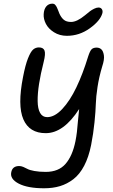

<svg xmlns="http://www.w3.org/2000/svg" viewBox="-20 -805 615 1041"><path d="M342.8 -610.8Q303.2 -610.8 272.7 -630.1Q242.2 -649.4 228.8 -675.8Q215.3 -702.1 216.8 -728Q218.3 -755.4 231 -770.3Q243.7 -785.2 264.2 -785.2Q268.6 -785.2 272 -783.9Q275.4 -782.7 278.6 -779.3Q281.7 -775.9 283.9 -772.9Q286.1 -770 288.6 -764.4Q291 -758.8 292.7 -754.9Q294.4 -751 297.4 -743.4Q300.3 -735.8 301.8 -731.9Q311.5 -710 325.7 -698Q339.8 -686 365.2 -686Q397 -686 440.9 -722.2Q459.5 -737.8 468.3 -744.4Q477.1 -751 490.2 -757.6Q503.4 -764.2 514.2 -764.2Q526.4 -764.2 532.2 -755.4Q538.1 -746.6 535.2 -733.9Q523.9 -692.4 467 -651.6Q410.2 -610.8 342.8 -610.8ZM219.2 215.8Q130.4 215.8 81.8 190.7Q33.2 165.5 41 128.9Q47.4 95.2 84 95.2Q94.7 95.2 106.4 100.1Q118.2 105 129.2 111.1Q140.1 117.2 166.3 122.1Q192.4 127 228 127Q297.4 127 335.2 83.7Q373 40.5 389.2 -40Q394 -64 397 -89.4Q399.9 -114.7 402.8 -150.6Q405.8 -186.5 409.2 -213.9Q324.7 -83 228 -83Q139.2 -83 106.7 -158Q74.2 -232.9 105 -388.2Q117.2 -452.1 131.8 -488.8Q146.5 -525.4 159.9 -536.6Q173.3 -547.9 190.9 -547.9Q214.8 -547.9 221.4 -530.8Q228 -513.7 216.8 -469.2Q200.2 -403.8 191.9 -351.1Q183.6 -298.3 184.1 -256.8Q184.6 -215.3 197.5 -192.6Q210.4 -169.9 235.8 -169.9Q276.4 -169.9 317.9 -214.4Q359.4 -258.8 394 -331.1Q428.7 -403.3 458 -499Q467.3 -527.8 476.3 -537.4Q485.4 -546.9 503.9 -546.9Q519 -546.9 529.3 -537.6Q539.6 -528.3 543.2 -505.6Q546.9 -482.9 534.2 -444.8Q517.1 -387.7 508.8 -333.7Q500.5 -279.8 499.5 -241.5Q498.5 -203.1 492.4 -142.3Q486.3 -81.5 474.1 -19Q460.9 46.9 436.5 93.5Q412.1 140.1 378.2 166.3Q344.2 192.4 305.4 204.1Q266.6 215.8 219.2 215.8Z"/></svg>

Font: Shantell Sans Bouncy
Style: Italic
Weight: 400
Italic angle: -11.31°
Designer: Stephen Nixon, Anya Danilova, Shantell Martin
Foundry: Arrow Type
Version: Version 1.006;[9816181b4]